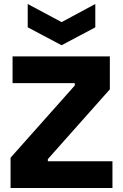

<svg xmlns="http://www.w3.org/2000/svg" viewBox="-20 -943 616 963"><path d="M33 0V-152L355 -514V-526H43V-660H531V-495L220 -145V-134H544V0ZM119 -923 289 -832 458 -923V-806L289 -716L119 -806Z"/></svg>

Font: Bricolage Grotesque ExtraBold
Style: Regular
Weight: 800
Designer: Mathieu Triay
Foundry: Atelier Triay
Version: Version 1.001;gftools[0.9.33.dev8+g029e19f]